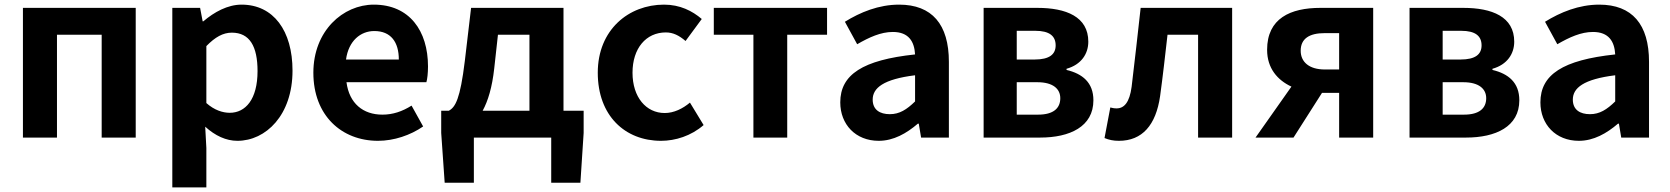

<svg xmlns="http://www.w3.org/2000/svg" viewBox="-20 -594 7211 829"><path d="M79 0H226V-444H419V0H566V-560H79Z M724 215H871V45L866 -47C909 -8 956 14 1005 14C1128 14 1243 -97 1243 -289C1243 -461 1161 -574 1023 -574C963 -574 905 -542 858 -502H855L844 -560H724ZM972 -107C942 -107 906 -118 871 -149V-395C909 -434 943 -453 981 -453C1058 -453 1092 -394 1092 -287C1092 -165 1040 -107 972 -107Z M1612 14C1681 14 1752 -10 1807 -48L1757 -138C1717 -113 1677 -99 1631 -99C1548 -99 1488 -147 1476 -239H1821C1825 -252 1828 -279 1828 -307C1828 -461 1748 -574 1594 -574C1461 -574 1333 -461 1333 -280C1333 -95 1455 14 1612 14ZM1474 -337C1485 -418 1537 -460 1596 -460C1668 -460 1702 -412 1702 -337Z M2114 -299 2130 -444H2266V-116H2064C2087 -158 2105 -217 2114 -299ZM2026 0H2360V195H2486L2500 -20V-116H2413V-560H2014L1987 -331C1967 -166 1946 -131 1918 -116H1885V-20L1900 195H2026Z M2834 14C2896 14 2964 -7 3018 -54L2959 -151C2928 -125 2890 -106 2850 -106C2770 -106 2711 -174 2711 -280C2711 -385 2769 -454 2855 -454C2886 -454 2912 -441 2940 -417L3010 -512C2969 -547 2916 -574 2847 -574C2695 -574 2561 -466 2561 -280C2561 -94 2679 14 2834 14Z M3233 0H3379V-444H3551V-560H3062V-444H3233Z M3774 14C3838 14 3894 -18 3943 -60H3947L3957 0H4077V-327C4077 -489 4004 -574 3862 -574C3774 -574 3694 -541 3628 -500L3681 -403C3733 -433 3783 -456 3835 -456C3904 -456 3928 -414 3931 -359C3705 -335 3608 -272 3608 -152C3608 -57 3674 14 3774 14ZM3822 -101C3779 -101 3748 -120 3748 -164C3748 -214 3794 -252 3931 -269V-156C3895 -121 3864 -101 3822 -101Z M4227 0H4471C4599 0 4701 -47 4701 -161C4701 -238 4653 -276 4585 -292V-297C4649 -315 4679 -362 4679 -414C4679 -522 4583 -560 4459 -560H4227ZM4370 -337V-461H4450C4512 -461 4538 -438 4538 -398C4538 -360 4512 -337 4447 -337ZM4370 -99V-239H4459C4527 -239 4558 -210 4558 -170C4558 -127 4529 -99 4462 -99Z M4811 14C4912 14 4971 -54 4989 -179C5001 -267 5011 -356 5021 -444H5153V0H5300V-560H4905C4892 -446 4880 -332 4866 -219C4857 -152 4834 -126 4801 -126C4790 -126 4782 -128 4774 -130L4749 2C4768 10 4787 14 4811 14Z M5762 0H5909V-560H5681C5552 -560 5451 -515 5451 -379C5451 -299 5496 -248 5556 -220L5401 0H5565L5688 -193H5689H5762ZM5700 -294C5633 -294 5596 -326 5596 -375C5596 -427 5633 -451 5700 -451H5762V-294Z M6066 0H6310C6438 0 6540 -47 6540 -161C6540 -238 6492 -276 6424 -292V-297C6488 -315 6518 -362 6518 -414C6518 -522 6422 -560 6298 -560H6066ZM6209 -337V-461H6289C6351 -461 6377 -438 6377 -398C6377 -360 6351 -337 6286 -337ZM6209 -99V-239H6298C6366 -239 6397 -210 6397 -170C6397 -127 6368 -99 6301 -99Z M6797 14C6861 14 6917 -18 6966 -60H6970L6980 0H7100V-327C7100 -489 7027 -574 6885 -574C6797 -574 6717 -541 6651 -500L6704 -403C6756 -433 6806 -456 6858 -456C6927 -456 6951 -414 6954 -359C6728 -335 6631 -272 6631 -152C6631 -57 6697 14 6797 14ZM6845 -101C6802 -101 6771 -120 6771 -164C6771 -214 6817 -252 6954 -269V-156C6918 -121 6887 -101 6845 -101Z"/></svg>

Font: Noto Sans HK
Style: Bold
Weight: 700
Designer: Ryoko NISHIZUKA 西塚涼子 (kana, bopomofo & ideographs); Paul D. Hunt (Latin, Greek & Cyrillic); Sandoll Communications 산돌커뮤니
Foundry: Adobe
Version: Version 2.002;hotconv 1.0.116;makeotfexe 2.5.65601